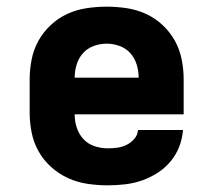

<svg xmlns="http://www.w3.org/2000/svg" viewBox="-20 -548 640 576"><path d="M303 8Q273 8 242.5 3.5Q212 -1 184.5 -13.5Q157 -26 134 -46.5Q111 -67 96 -93.5Q81 -120 75 -150Q69 -180 69 -210V-310Q69 -340 75 -370Q81 -400 95.5 -426Q110 -452 132.5 -473Q155 -494 182.5 -506.5Q210 -519 240 -523.5Q270 -528 300 -528Q330 -528 360 -523.5Q390 -519 417.5 -506.5Q445 -494 467.5 -473Q490 -452 504.5 -426Q519 -400 525 -370Q531 -340 531 -310V-205H204Q204 -184 210.5 -164.5Q217 -145 230.5 -130.5Q244 -116 263.5 -109.5Q283 -103 303 -103Q318 -103 332.5 -105Q347 -107 360 -113.5Q373 -120 383 -131.5Q393 -143 394 -158H529Q527 -132 517.5 -107.5Q508 -83 491 -63Q474 -43 452 -29Q430 -15 405.5 -6.5Q381 2 355 5Q329 8 303 8ZM204 -315H396Q396 -335 390 -354.5Q384 -374 371 -388.5Q358 -403 339 -410Q320 -417 300 -417Q280 -417 261 -410Q242 -403 229 -388.5Q216 -374 210 -354.5Q204 -335 204 -315Z"/></svg>

Font: Iosevka SS04 Heavy Extended
Style: Regular
Weight: 900
Width: 7
Monospace: yes
Designer: Belleve Invis
Foundry: Belleve Invis
Version: Version 19.0.0; ttfautohint (v1.8.4)